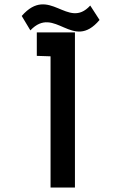

<svg xmlns="http://www.w3.org/2000/svg" viewBox="-20 -846 549 866"><path d="M318 0V-700H146V-594L208 -592V0ZM387 -821C285 -709 203 -917 78 -774L117 -709C228 -826 307 -611 429 -756Z"/></svg>

Font: Advent Pro
Style: Bold
Weight: 700
Designer: Andreas Kalpakidis
Foundry: Andreas Kalpakidis
Version: Version 2.002 2008